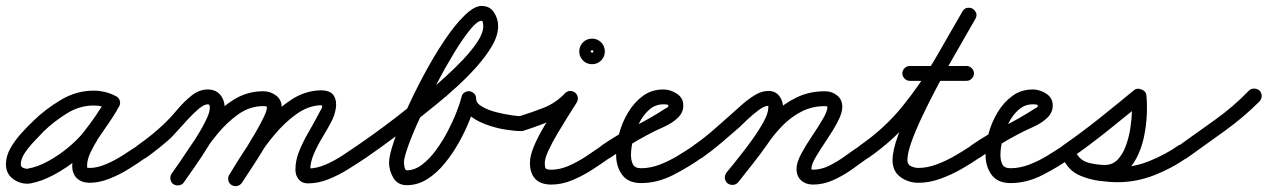

<svg xmlns="http://www.w3.org/2000/svg" viewBox="-32 -587 4265 646"><path d="M359 -263Q368 -258 371 -248.5Q374 -239 369 -229Q364 -220 354.5 -217Q345 -214 335 -219Q322 -226 310.5 -229Q299 -232 283 -232Q235 -232 191.5 -204.5Q148 -177 115 -145Q104 -133 85.5 -114Q67 -95 52.5 -74Q38 -53 38 -34Q38 -26 45.5 -22.5Q53 -19 60 -19Q62 -19 63 -20Q94 -25 130.5 -45Q167 -65 198.5 -91.5Q230 -118 249 -142Q270 -169 289 -196Q308 -223 324 -252Q330 -263 339.5 -264.5Q349 -266 358 -262Q366 -258 370 -249Q374 -240 368 -229Q362 -216 355 -205Q355 -205 355 -206Q355 -206 355 -206Q353 -202 350 -197.5Q347 -193 344 -188Q344 -188 344 -188Q344 -188 344 -188Q332 -170 319.5 -152Q307 -134 295 -116Q295 -116 295 -116Q295 -115 295 -115Q284 -98 272.5 -74Q261 -50 261 -29Q261 -23 262 -22.5Q263 -22 270 -22Q295 -22 324.5 -34.5Q354 -47 382 -65Q410 -83 431 -97Q431 -97 431 -97Q431 -97 431 -97Q439 -103 449 -101.5Q459 -100 465 -91Q471 -83 469.5 -73Q468 -63 459 -57Q434 -39 402 -19Q370 1 335.5 14.5Q301 28 270 28Q243 28 227 13Q211 -2 211 -29Q211 -57 224.5 -88Q238 -119 253 -143Q253 -143 253 -142Q253 -142 253 -142Q264 -161 277 -179Q290 -197 302 -216Q302 -216 302 -216Q302 -216 302 -216Q305 -220 307.5 -224Q310 -228 313 -232Q313 -232 313 -232Q313 -233 313 -233Q319 -241 324 -251Q329 -262 338.5 -263.5Q348 -265 357 -261Q365 -257 369.5 -248Q374 -239 368 -228Q351 -197 331 -168.5Q311 -140 289 -112Q266 -82 229 -52Q192 -22 150.5 0.5Q109 23 71 30Q66 31 60 31Q32 31 10 13.5Q-12 -4 -12 -34Q-12 -62 3.5 -89Q19 -116 40.5 -139.5Q62 -163 81 -181Q121 -220 173 -251Q225 -282 283 -282Q323 -282 359 -263Q359 -263 359 -263Q359 -263 359 -263Z M424 -63Q419 -71 420.5 -81.5Q422 -92 431 -98Q480 -132 522 -172Q541 -190 563.5 -217Q586 -244 612 -265Q638 -286 667 -286Q694 -286 709 -268Q724 -250 724 -224Q724 -201 708 -167Q692 -133 669 -95.5Q646 -58 623 -25.5Q600 7 587 26Q587 26 587 26Q587 26 587 26Q581 35 570.5 36.5Q560 38 552 33Q543 27 541.5 16.5Q540 6 545 -2Q556 -17 577 -47Q598 -77 620.5 -112Q643 -147 658.5 -177.5Q674 -208 674 -224Q674 -229 673 -232.5Q672 -236 667 -236Q655 -236 637.5 -221.5Q620 -207 601.5 -187Q583 -167 567 -149Q551 -131 543 -123Q504 -88 459 -56Q451 -51 440.5 -52.5Q430 -54 424 -63ZM587 26Q581 35 570.5 36.5Q560 38 552 33Q543 27 541.5 16.5Q540 6 545 -2Q573 -41 604.5 -89Q636 -137 673 -180.5Q710 -224 755 -252Q800 -280 854 -280Q878 -280 897 -265.5Q916 -251 916 -225Q916 -204 900.5 -169.5Q885 -135 862 -97Q839 -59 817 -25.5Q795 8 782 28Q782 28 782 28Q782 28 782 28Q776 36 766 38.5Q756 41 747 35Q739 29 736.5 19Q734 9 740 0Q747 -11 762 -34Q777 -57 794.5 -85.5Q812 -114 828.5 -142.5Q845 -171 855.5 -193Q866 -215 866 -225Q866 -229 861.5 -229.5Q857 -230 854 -230Q809 -230 770.5 -203Q732 -176 698.5 -135Q665 -94 637 -50.5Q609 -7 587 26Q587 26 587 26Q587 26 587 26ZM782 27Q777 36 767 38.5Q757 41 748 36Q739 31 736.5 21Q734 11 739 2Q762 -37 793.5 -85Q825 -133 864 -177.5Q903 -222 948 -251.5Q993 -281 1044 -283Q1079 -284 1090.5 -266Q1102 -248 1098 -223Q1094 -198 1082 -176Q1070 -153 1053.5 -126Q1037 -99 1024.5 -70.5Q1012 -42 1012 -16Q1012 -12 1011 -14.5Q1010 -17 1007 -19Q1005 -20 1004 -20Q1033 -20 1063 -33Q1093 -46 1120.5 -64Q1148 -82 1171 -98Q1179 -103 1189.5 -101.5Q1200 -100 1206 -91Q1211 -83 1209.5 -72.5Q1208 -62 1199 -56Q1172 -38 1140 -18Q1108 2 1073.5 16Q1039 30 1004 30Q984 30 973 16.5Q962 3 962 -16Q962 -48 975 -79.5Q988 -111 1006 -142Q1024 -173 1038 -200Q1044 -211 1050 -222Q1056 -233 1046 -233Q1004 -231 964.5 -202.5Q925 -174 890.5 -132.5Q856 -91 828.5 -47.5Q801 -4 782 27Q782 27 782 27Q782 27 782 27Z M1164 -63Q1159 -71 1160.5 -81.5Q1162 -92 1171 -98Q1263 -161 1351 -232Q1368 -245 1397.5 -269Q1427 -293 1460.5 -323Q1494 -353 1524.5 -385Q1555 -417 1574.5 -446.5Q1594 -476 1594 -499Q1594 -501 1593 -509Q1592 -517 1588 -517Q1574 -517 1549.5 -487Q1525 -457 1495.5 -408.5Q1466 -360 1436.5 -303.5Q1407 -247 1382 -193Q1357 -139 1342 -97.5Q1327 -56 1327 -40Q1327 -36 1329 -25Q1331 -14 1337 -14Q1363 -14 1388 -33Q1413 -52 1435 -82Q1457 -112 1474.5 -145.5Q1492 -179 1504 -210Q1516 -241 1521 -261Q1523 -271 1531 -276Q1539 -281 1548 -280Q1556 -279 1563 -272.5Q1570 -266 1570 -255Q1570 -240 1589.5 -228.5Q1609 -217 1636 -210Q1663 -203 1687.5 -199.5Q1712 -196 1721 -196Q1721 -196 1721 -196Q1721 -196 1721 -196Q1731 -196 1738.5 -188.5Q1746 -181 1746 -171Q1746 -161 1738.5 -153.5Q1731 -146 1721 -146Q1699 -146 1665.5 -151.5Q1632 -157 1598.5 -170Q1565 -183 1542.5 -203.5Q1520 -224 1520 -255Q1520 -266 1528.5 -270.5Q1537 -275 1547 -274Q1557 -273 1564.5 -266.5Q1572 -260 1569 -249Q1563 -221 1548.5 -184Q1534 -147 1512.5 -108.5Q1491 -70 1464 -37Q1437 -4 1405 16Q1373 36 1337 36Q1306 36 1291.5 11.5Q1277 -13 1277 -40Q1277 -63 1293 -110.5Q1309 -158 1336 -217.5Q1363 -277 1396 -338.5Q1429 -400 1464 -452Q1499 -504 1531.5 -535.5Q1564 -567 1588 -567Q1616 -567 1630 -545.5Q1644 -524 1644 -499Q1644 -468 1624 -433.5Q1604 -399 1573 -364Q1542 -329 1506 -296Q1470 -263 1437 -236.5Q1404 -210 1383 -193Q1293 -121 1199 -56Q1191 -51 1180.5 -52.5Q1170 -54 1164 -63Z M1729 -147Q1719 -144 1709.5 -149Q1700 -154 1697 -163Q1694 -173 1699 -182.5Q1704 -192 1713 -195Q1758 -209 1797.5 -224.5Q1837 -240 1869 -273Q1877 -281 1886 -281Q1895 -281 1902 -276Q1909 -271 1911.5 -262Q1914 -253 1909 -243Q1898 -226 1880.5 -198Q1863 -170 1844.5 -139Q1826 -108 1813.5 -81Q1801 -54 1801 -39Q1801 -24 1804.5 -20Q1808 -16 1823 -16Q1852 -16 1882.5 -29.5Q1913 -43 1941.5 -62Q1970 -81 1993 -97Q1993 -97 1993 -97Q1993 -97 1993 -97Q2001 -103 2011.5 -101.5Q2022 -100 2027 -91Q2033 -83 2031.5 -72.5Q2030 -62 2021 -57Q1993 -37 1960.5 -16Q1928 5 1893 19.5Q1858 34 1823 34Q1787 34 1769 15Q1751 -4 1751 -39Q1751 -62 1763.5 -92.5Q1776 -123 1795 -155.5Q1814 -188 1833.5 -217.5Q1853 -247 1865 -269Q1871 -278 1881 -277.5Q1891 -277 1899 -271Q1906 -265 1909.5 -256Q1913 -247 1905 -239Q1868 -200 1823.5 -181.5Q1779 -163 1729 -147Q1729 -147 1729 -147Q1729 -147 1729 -147ZM1953 -414Q1953 -416 1957.5 -411.5Q1962 -407 1960 -407Q1958 -407 1962.5 -411.5Q1967 -416 1967 -414Q1967 -412 1962.5 -416.5Q1958 -421 1960 -421Q1962 -421 1957.5 -416.5Q1953 -412 1953 -414ZM1917 -414Q1917 -432 1929.5 -444.5Q1942 -457 1960 -457Q1978 -457 1990.5 -444.5Q2003 -432 2003 -414Q2003 -396 1990.5 -383.5Q1978 -371 1960 -371Q1942 -371 1929.5 -383.5Q1917 -396 1917 -414Z M2021 -56Q2013 -51 2002.5 -52.5Q1992 -54 1986 -63Q1981 -71 1982.5 -81.5Q1984 -92 1993 -98Q2045 -134 2100 -161Q2155 -188 2207 -222Q2210 -223 2213.5 -225.5Q2217 -228 2217 -232Q2217 -236 2200 -236Q2173 -236 2152.5 -218Q2132 -200 2118.5 -173Q2105 -146 2098 -117Q2091 -88 2091 -66Q2091 -47 2097.5 -34Q2104 -21 2125 -21Q2156 -21 2187.5 -33Q2219 -45 2248.5 -63Q2278 -81 2302 -97Q2310 -103 2320 -101.5Q2330 -100 2336 -91Q2342 -83 2340.5 -73Q2339 -63 2330 -57Q2287 -26 2233.5 1.5Q2180 29 2125 29Q2082 29 2061.5 1.5Q2041 -26 2041 -66Q2041 -99 2051 -137Q2061 -175 2081.5 -209Q2102 -243 2131.5 -264.5Q2161 -286 2200 -286Q2223 -286 2245 -272Q2267 -258 2267 -232Q2267 -209 2250 -192Q2231 -173 2200.5 -159.5Q2170 -146 2146 -133Q2114 -116 2082.5 -96.5Q2051 -77 2021 -56Q2021 -56 2021 -56Q2021 -56 2021 -56Z M2295 -63Q2290 -71 2291.5 -81.5Q2293 -92 2302 -98Q2334 -120 2363.5 -145.5Q2393 -171 2422 -197Q2438 -211 2460 -231Q2482 -251 2506 -266Q2530 -281 2553 -281Q2577 -281 2590 -264Q2603 -247 2603 -224Q2603 -198 2586 -164Q2569 -130 2544 -94.5Q2519 -59 2493.5 -27.5Q2468 4 2452 25Q2452 25 2452 25Q2452 25 2452 25Q2445 34 2435 35Q2425 36 2417 30Q2408 23 2407 13Q2406 3 2412 -5Q2425 -22 2448.5 -51Q2472 -80 2496 -113Q2520 -146 2536.5 -176Q2553 -206 2553 -224Q2553 -231 2553 -231Q2540 -231 2520.5 -216.5Q2501 -202 2482.5 -184.5Q2464 -167 2456 -159Q2425 -132 2394.5 -106Q2364 -80 2330 -56Q2322 -51 2311.5 -52.5Q2301 -54 2295 -63ZM2452 26Q2445 34 2435 35Q2425 36 2416 30Q2408 23 2407 13Q2406 3 2412 -6Q2437 -36 2461.5 -67Q2486 -98 2508 -130Q2536 -171 2571 -205Q2606 -239 2649 -259.5Q2692 -280 2744 -280Q2767 -280 2784.5 -266Q2802 -252 2802 -227Q2802 -207 2786.5 -177.5Q2771 -148 2750 -117Q2729 -86 2713.5 -60Q2698 -34 2698 -19Q2698 -16 2703 -16Q2731 -16 2759 -30Q2787 -44 2813 -63Q2839 -82 2862 -97Q2862 -97 2862 -97Q2862 -97 2862 -97Q2870 -103 2880 -101.5Q2890 -100 2896 -91Q2902 -83 2900.5 -73Q2899 -63 2890 -57Q2863 -37 2833 -16Q2803 5 2770.5 19.5Q2738 34 2703 34Q2679 34 2663.5 20Q2648 6 2648 -19Q2648 -40 2663.5 -69Q2679 -98 2700 -129Q2721 -160 2736.5 -186.5Q2752 -213 2752 -227Q2752 -229 2749 -229.5Q2746 -230 2744 -230Q2701 -230 2665.5 -212Q2630 -194 2601 -164.5Q2572 -135 2550 -102Q2527 -69 2502 -37.5Q2477 -6 2452 26Q2452 26 2452 26Q2452 26 2452 26Z M2855 -63Q2850 -71 2851.5 -81.5Q2853 -92 2862 -98Q2944 -155 3003 -227.5Q3062 -300 3110 -381.5Q3158 -463 3206 -548Q3212 -559 3222 -560.5Q3232 -562 3240 -558Q3248 -553 3252 -544Q3256 -535 3250 -524Q3238 -503 3217 -466.5Q3196 -430 3170 -384.5Q3144 -339 3118 -289.5Q3092 -240 3070 -193.5Q3048 -147 3034.5 -109Q3021 -71 3021 -48Q3021 -33 3033.5 -27.5Q3046 -22 3058 -22Q3088 -22 3120 -34Q3152 -46 3182 -63.5Q3212 -81 3236 -97Q3244 -103 3254.5 -101.5Q3265 -100 3270 -91Q3276 -83 3274.5 -72.5Q3273 -62 3264 -57Q3236 -37 3201.5 -17.5Q3167 2 3130.5 15Q3094 28 3058 28Q3024 28 2997.5 8.5Q2971 -11 2971 -48Q2971 -81 2990 -132.5Q3009 -184 3038.5 -243.5Q3068 -303 3100.5 -362.5Q3133 -422 3161.5 -471Q3190 -520 3206 -548Q3212 -559 3222 -560.5Q3232 -562 3240 -558Q3248 -553 3252 -544Q3256 -535 3250 -524Q3199 -435 3149.5 -350.5Q3100 -266 3038 -191Q2976 -116 2890 -56Q2882 -51 2871.5 -52.5Q2861 -54 2855 -63ZM3029 -315Q3019 -315 3011.5 -322.5Q3004 -330 3004 -340Q3004 -350 3011.5 -357.5Q3019 -365 3029 -365Q3077 -365 3124.5 -365Q3172 -365 3220 -365Q3220 -365 3220 -365Q3220 -365 3220 -365Q3230 -365 3237.5 -357.5Q3245 -350 3245 -340Q3245 -330 3237.5 -322.5Q3230 -315 3220 -315Q3172 -315 3124.5 -315Q3077 -315 3029 -315Q3029 -315 3029 -315Q3029 -315 3029 -315Z M3264 -56Q3256 -51 3245.5 -52.5Q3235 -54 3229 -63Q3224 -71 3225.5 -81.5Q3227 -92 3236 -98Q3288 -134 3343 -161Q3398 -188 3450 -222Q3453 -223 3456.5 -225.5Q3460 -228 3460 -232Q3460 -236 3443 -236Q3416 -236 3395.5 -218Q3375 -200 3361.5 -173Q3348 -146 3341 -117Q3334 -88 3334 -66Q3334 -47 3340.5 -34Q3347 -21 3368 -21Q3399 -21 3430.5 -33Q3462 -45 3491.5 -63Q3521 -81 3545 -97Q3553 -103 3563 -101.5Q3573 -100 3579 -91Q3585 -83 3583.5 -73Q3582 -63 3573 -57Q3530 -26 3476.5 1.5Q3423 29 3368 29Q3325 29 3304.5 1.5Q3284 -26 3284 -66Q3284 -99 3294 -137Q3304 -175 3324.5 -209Q3345 -243 3374.5 -264.5Q3404 -286 3443 -286Q3466 -286 3488 -272Q3510 -258 3510 -232Q3510 -209 3493 -192Q3474 -173 3443.5 -159.5Q3413 -146 3389 -133Q3357 -116 3325.5 -96.5Q3294 -77 3264 -56Q3264 -56 3264 -56Q3264 -56 3264 -56Z M3538 -63Q3533 -71 3534.5 -81.5Q3536 -92 3545 -98Q3607 -141 3666.5 -188.5Q3726 -236 3784 -284Q3794 -292 3809 -286Q3823 -280 3825 -268Q3828 -239 3826.5 -202Q3825 -165 3817 -126.5Q3809 -88 3792 -55.5Q3775 -23 3749 -2.5Q3723 18 3685 18Q3650 18 3613 7Q3576 -4 3555 -35Q3547 -45 3550 -54.5Q3553 -64 3561 -69Q3568 -75 3578 -74.5Q3588 -74 3595 -63Q3607 -46 3632 -37.5Q3657 -29 3684 -26.5Q3711 -24 3729 -24Q3783 -24 3836 -45.5Q3889 -67 3932 -97Q3932 -97 3932 -97Q3932 -97 3932 -97Q3941 -103 3951 -101.5Q3961 -100 3967 -92Q3973 -83 3971.5 -73Q3970 -63 3962 -57Q3912 -21 3851.5 2.5Q3791 26 3729 26Q3701 26 3667 21.5Q3633 17 3602.5 4Q3572 -9 3555 -35Q3547 -45 3550 -54.5Q3553 -64 3561 -69Q3568 -75 3578 -74.5Q3588 -74 3595 -63Q3609 -44 3636 -38Q3663 -32 3685 -32Q3711 -32 3728 -49.5Q3745 -67 3755.5 -95Q3766 -123 3771 -155Q3776 -187 3776.5 -215Q3777 -243 3775 -261Q3774 -268 3782.5 -267.5Q3791 -267 3800 -264Q3809 -260 3815 -254.5Q3821 -249 3816 -245Q3757 -197 3696.5 -148.5Q3636 -100 3573 -56Q3565 -51 3554.5 -52.5Q3544 -54 3538 -63Z M3927 -61Q3921 -70 3922.5 -80Q3924 -90 3933 -96Q3993 -139 4055.5 -183.5Q4118 -228 4170 -282Q4170 -282 4170 -282Q4170 -282 4170 -282Q4177 -289 4187.5 -289Q4198 -289 4206 -282Q4213 -275 4213 -264.5Q4213 -254 4206 -246Q4152 -192 4088 -146Q4024 -100 3961 -55Q3953 -49 3943 -51Q3933 -53 3927 -61Z"/></svg>

Font: FRB American Cursive Semibold
Style: Italic
Weight: 600
Italic angle: -25°
Version: Version 2.0;Modular Font Editor K font №1